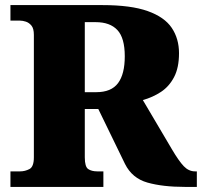

<svg xmlns="http://www.w3.org/2000/svg" viewBox="-20 -734 793 754"><path d="M21 0V-61H59Q78 -61 95.5 -70Q113 -79 113 -116V-597Q113 -622 103.5 -633.5Q94 -645 81.5 -649Q69 -653 59 -653H21V-714H382Q494 -714 560 -690.5Q626 -667 654.5 -624.5Q683 -582 683 -525Q683 -468 663.5 -431Q644 -394 612 -373Q580 -352 541 -341L655 -148Q682 -102 701.5 -81.5Q721 -61 746 -61H753V0H706Q619 0 559 -17Q499 -34 471 -90L366 -306H313V-116Q313 -79 326.5 -70Q340 -61 362 -61H386V0ZM358 -372Q417 -372 443.5 -407.5Q470 -443 470 -513Q470 -585 441 -616Q412 -647 356 -647H313V-372Z"/></svg>

Font: Noto Serif Sinhala Black
Style: Regular
Weight: 900
Designer: Jelle Bosma - Monotype Design Team
Foundry: Monotype Imaging Inc.
Version: Version 2.007; ttfautohint (v1.8.4.7-5d5b)